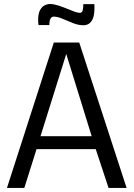

<svg xmlns="http://www.w3.org/2000/svg" viewBox="-20 -924 657 944"><path d="M14.2 0 244.6 -714.8H369.6L602.5 0H513.7L450.7 -190.9H159.7L99.6 0ZM179.2 -254.4H430.7L305.7 -658.7ZM390.6 -799.8Q365.7 -799.8 339.1 -810.3Q312.5 -820.8 287.8 -831.5Q263.2 -842.3 244.1 -842.3Q234.4 -842.3 228.5 -832.5Q222.7 -822.8 222.7 -800.8H169.4Q168.5 -807.6 168 -814Q167.5 -820.3 167.5 -826.2Q167.5 -856.4 176.5 -873.5Q185.5 -890.6 199.2 -897.5Q212.9 -904.3 225.6 -904.3Q243.2 -904.3 264.2 -897.7Q285.2 -891.1 306.2 -882.6Q327.1 -874 344.5 -867.4Q361.8 -860.8 372.1 -860.8Q382.8 -860.8 386.2 -871.8Q389.6 -882.8 389.6 -903.8H443.8Q444.3 -898.4 444.3 -893.3Q444.3 -888.2 444.3 -883.3Q444.3 -853 437.3 -834.7Q430.2 -816.4 418.2 -808.1Q406.2 -799.8 390.6 -799.8Z"/></svg>

Font: Pontano Sans
Style: Regular
Weight: 400
Designer: Vernon Adams
Foundry: Vernon Adams
Version: Version 2.001